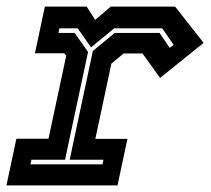

<svg xmlns="http://www.w3.org/2000/svg" viewBox="-22 -560 636 580"><path d="M-2.5 0 27.5 -141H124.5L178 -391.5L172 -399H83.5L113.5 -540H240L265.5 -500L312.5 -540H507L593 -430.5L461.5 -324.5L408.5 -398.5H351.5L314.5 -368L266 -140.5H363L333 0ZM70 -63.5H287.5L290.5 -77.5H188.5L258.5 -406L324.5 -460.5H460L490.5 -415.5L502.5 -424.5L468 -474.5H323L253 -417L212.5 -474.5H157.5L154.5 -460.5H203.5L244 -403L174.5 -77.5H73Z"/></svg>

Font: Tourney Thin
Style: Bold Italic
Weight: 700
Italic angle: -12°
Version: Version 1.015